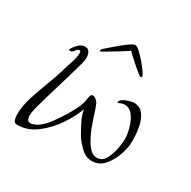

<svg xmlns="http://www.w3.org/2000/svg" viewBox="-99 -470 575 579"><g transform="rotate(30 189.0 -180.5)"><path d="M28 13Q17 13 14.5 3.5Q12 -6 12 -14Q12 -43 22 -75Q32 -107 44.5 -139Q57 -171 65 -198Q69 -213 76 -233.5Q83 -254 83 -268Q83 -270 82.5 -273Q82 -276 79 -276Q72 -276 67 -268Q62 -260 55 -260Q50 -260 50 -263Q55 -273 65.5 -283.5Q76 -294 88 -294Q99 -294 103.5 -285.5Q108 -277 108 -267Q108 -258 105 -247Q92 -199 78 -153.5Q64 -108 51 -60Q46 -42 46 -30Q46 -23 49 -17Q52 -11 60 -11Q65 -11 70.5 -13.5Q76 -16 81 -18Q98 -28 115.5 -51.5Q133 -75 148 -101Q163 -127 169 -146L173 -168Q174 -172 175.5 -175Q177 -178 182 -178Q187 -178 192 -174Q197 -170 200 -166Q203 -162 209 -144Q215 -126 221.5 -106.5Q228 -87 232 -79Q236 -70 243.5 -56Q251 -42 261.5 -31.5Q272 -21 285 -21Q303 -21 313 -38.5Q323 -56 327 -78Q331 -100 331 -113Q331 -127 325.5 -148Q320 -169 308.5 -185.5Q297 -202 279 -202Q271 -202 265 -199Q259 -196 257 -196Q256 -196 256 -198Q256 -204 264.5 -209.5Q273 -215 284 -218Q295 -221 300 -221Q322 -221 333.5 -204.5Q345 -188 349 -166.5Q353 -145 353 -128V-114Q353 -94 344 -68.5Q335 -43 318.5 -24Q302 -5 277 -5Q256 -5 240 -20Q224 -35 213 -51Q204 -66 192.5 -88.5Q181 -111 179 -129Q169 -100 146.5 -66.5Q124 -33 93.5 -10Q63 13 28 13ZM278 -298Q275 -298 266 -305.5Q257 -313 245.5 -323Q234 -333 225 -341.5Q216 -350 214 -353Q208 -348 193.5 -339Q179 -330 164 -321Q149 -312 139 -306Q137 -305 136 -304.5Q135 -304 134 -304Q132 -304 132 -306Q132 -311 140 -317Q149 -325 164 -338Q179 -351 194 -362Q209 -373 216 -374Q222 -374 233 -364Q244 -354 255.5 -340.5Q267 -327 274.5 -316Q282 -305 282 -303Q282 -298 278 -298Z"/></g></svg>

Font: Fuggles
Style: Regular
Weight: 400
Designer: Rob Leuschke
Foundry: Robert E. Leuschke
Version: Version 1.100; ttfautohint (v1.8.3)